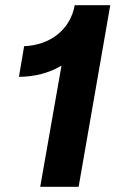

<svg xmlns="http://www.w3.org/2000/svg" viewBox="-20 -720 445 740"><path d="M135 0H283L405 -700H268C251 -606 174 -546 73 -542L53 -424C114 -424 170 -439 217 -467Z"/></svg>

Font: Fixel Display
Style: Bold Italic
Weight: 700
Italic angle: -10°
Designer: AlfaBravo + MacPaw
Foundry: Kyrylo Tkachov, Marchela Mozhyna, Serhii Makarenko, Maria Weinstein, Zakhar Kryvoshyya
Version: Version 1.210;Glyphs 3.2 (3217)